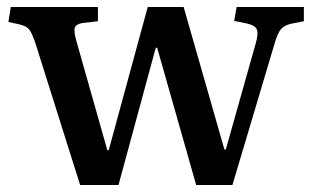

<svg xmlns="http://www.w3.org/2000/svg" viewBox="-20 -531 894 551"><path d="M210 0 81 -409Q72 -435 64.5 -445.5Q57 -456 36 -461L4 -468L11 -511H261V-470L217 -465Q199 -462 195 -452.5Q191 -443 199 -414L288 -100H292L404 -511H507L624 -102H628L714 -407Q722 -435 717 -446.5Q712 -458 691 -463L652 -471L659 -511H852V-470L816 -463Q797 -459 787 -448Q777 -437 768 -406L647 0H543L431 -394H427L320 0Z"/></svg>

Font: Literata 36pt Medium
Style: Regular
Weight: 500
Designer: Latin by Veronika Burian and Jose Scaglione. Greek by Irene Vlachou. Cyrillic by Vera Evstafieva.
Foundry: TypeTogether
Version: Version 3.002